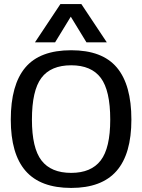

<svg xmlns="http://www.w3.org/2000/svg" viewBox="-20 -909 699 944"><path d="M277 -889H380L505 -701H405L328 -827L251 -701H152ZM33 -321Q33 -492 104.5 -577Q176 -662 330 -662Q483 -662 554.5 -577Q626 -492 626 -321Q626 -152 553 -68.5Q480 15 330 15Q179 15 106 -68.5Q33 -152 33 -321ZM522 -321Q522 -464 475.5 -526Q429 -588 330 -588Q230 -588 183.5 -526Q137 -464 137 -321Q137 -181 184 -120Q231 -59 330 -59Q428 -59 475 -120Q522 -181 522 -321Z"/></svg>

Font: Pridi
Style: Regular
Weight: 400
Designer: Katatrad Team
Foundry: CadsonDemak
Version: Version 1.001